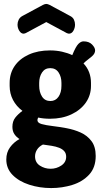

<svg xmlns="http://www.w3.org/2000/svg" viewBox="-20 -738 518 975"><path d="M240 217Q181 217 128.5 200Q76 183 44 150.5Q12 118 12 72Q12 36 31 10Q50 -16 79 -32Q63 -42 53 -57Q43 -72 43 -94Q43 -122 57.5 -140.5Q72 -159 94 -175Q63 -198 46 -230.5Q29 -263 29 -302V-317Q29 -366 54.5 -403Q80 -440 126.5 -461Q173 -482 234 -482Q266 -482 295 -475.5Q324 -469 347 -458Q365 -502 378 -515Q391 -528 404 -528Q432 -528 447.5 -512Q463 -496 463 -482Q463 -474 459 -466.5Q455 -459 447 -452Q438 -444 426.5 -435.5Q415 -427 404 -416Q423 -396 432.5 -371Q442 -346 442 -317V-302Q442 -254 415.5 -216.5Q389 -179 342 -157Q295 -135 234 -135Q201 -135 174 -141Q172 -137 171 -134Q170 -131 170 -128Q170 -114 191.5 -108Q213 -102 246.5 -98Q280 -94 318 -87Q356 -80 389.5 -65Q423 -50 444.5 -21.5Q466 7 466 54Q466 113 432.5 149Q399 185 347.5 201Q296 217 240 217ZM237 119Q267 119 291.5 102.5Q316 86 316 58Q316 41 306.5 30Q297 19 280.5 12.5Q264 6 242.5 2.5Q221 -1 198 -4Q178 6 168 22Q158 38 158 56Q158 87 182.5 103Q207 119 237 119ZM236 -225Q262 -225 277 -246.5Q292 -268 292 -302V-317Q292 -348 277.5 -370Q263 -392 235 -392Q208 -392 193.5 -370Q179 -348 179 -317V-303Q179 -270 193.5 -247.5Q208 -225 236 -225ZM100 -567Q87 -567 78 -581.5Q69 -596 69 -613Q69 -626 75 -638Q81 -650 94 -657L198 -713Q208 -718 215 -718Q222 -718 232 -713L336 -657Q350 -650 355.5 -638Q361 -626 361 -613Q361 -596 352.5 -581.5Q344 -567 330 -567Q328 -567 325 -568Q322 -569 319 -570L215 -626L111 -570Q108 -569 105 -568Q102 -567 100 -567Z"/></svg>

Font: Dosis ExtraLight ExtraBold
Style: Regular
Weight: 800
Version: Version 3.001; ttfautohint (v1.8.2)